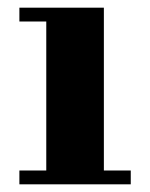

<svg xmlns="http://www.w3.org/2000/svg" viewBox="-20 -480 390 500"><path d="M30.5 -36V0H320.5V-36H250.5V-460H30.5V-424H100.5V-36Z"/></svg>

Font: Bodoni* 06
Style: Bold
Weight: 700
Version: Version 2.2